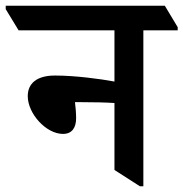

<svg xmlns="http://www.w3.org/2000/svg" viewBox="-71 -644 641 671"><path d="M149 -176C181 -176 195 -198 195 -231C195 -250 193 -271 191 -287C198 -287 204 -287 212 -287C257 -287 298 -286 329 -284V-50L418 7H430V-538H550V-549L505 -624H-51V-612L-6 -538H329V-359C281 -368 192 -380 121 -380C57 -380 26 -352 26 -308C26 -247 90 -176 149 -176Z"/></svg>

Font: Noto Serif Devanagari SemiCondensed SemiBold
Style: Regular
Weight: 600
Width: 4
Designer: Universal Thirst, Indian Type Foundry and the Monotype Design Team
Foundry: Monotype Imaging Inc.
Version: Version 2.004